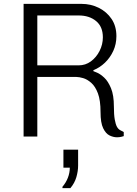

<svg xmlns="http://www.w3.org/2000/svg" viewBox="-20 -706 711 993"><path d="M585 4Q566 4 546.5 -5.5Q527 -15 513.5 -43Q500 -71 500 -126Q500 -187 486.5 -223Q473 -259 452 -277.5Q431 -296 410 -302Q389 -308 375 -308H173V0H102V-686H401Q450 -686 491 -665.5Q532 -645 557 -608Q582 -571 582 -519Q582 -478 566 -443Q550 -408 523 -382Q496 -356 463 -343V-338Q466 -337 482.5 -330Q499 -323 519 -304.5Q539 -286 554 -250Q569 -214 569 -155Q569 -113 573.5 -88Q578 -63 584.5 -51Q591 -39 600.5 -33.5Q610 -28 620 -23V-2Q617 -1 607.5 1.5Q598 4 585 4ZM173 -368H387Q422 -368 450 -388.5Q478 -409 495 -442.5Q512 -476 512 -513Q512 -568 477 -597Q442 -626 387 -626H173ZM303 267V260Q321 239 331 213.5Q341 188 341 161H308V68H384V150Q384 179 375 210Q366 241 344 267Z"/></svg>

Font: Chivo Medium ExtraLight
Style: Regular
Weight: 250
Version: Version 2.002